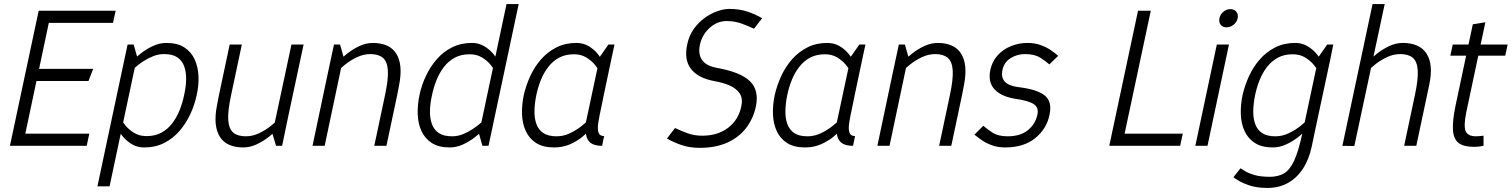

<svg xmlns="http://www.w3.org/2000/svg" viewBox="-20 -720 7464 948"><path d="M171 -667H551L538 -607H221L173 -380H440L417 -320H160L105 -60H421L408 0H29Z M657 -440 521 200H461L595 -430ZM657 -440 595 -430 610 -500H640ZM610 -350 580 -360Q580 -360 592 -375Q604 -390 625.5 -412Q647 -434 675 -456Q703 -478 735.5 -493Q768 -508 801 -508L790 -453Q762 -453 736 -442.5Q710 -432 687 -417Q664 -402 647 -386.5Q630 -371 620 -360.5Q610 -350 610 -350ZM567 -150Q567 -150 575.5 -134.5Q584 -119 600.5 -99Q617 -79 643 -63.5Q669 -48 703 -48L692 8Q659 8 633 -7Q607 -22 588 -44Q569 -66 557 -88Q545 -110 539 -125Q533 -140 533 -140ZM703 -48Q745 -48 776 -64.5Q807 -81 829.5 -110Q852 -139 866.5 -175Q881 -211 889 -250Q898 -289 899 -325.5Q900 -362 890 -391Q880 -420 856 -436.5Q832 -453 790 -453L801 -508Q856 -508 890 -486Q924 -464 941 -427Q958 -390 960 -344Q962 -298 951 -250Q941 -202 919.5 -156Q898 -110 866 -73Q834 -36 790.5 -14Q747 8 692 8Z M1061 -250H1121Q1104 -172 1107 -127.5Q1110 -83 1132 -65Q1154 -47 1194 -47L1182 8Q1098 8 1065 -45.5Q1032 -99 1051 -198ZM1402 -140 1325 -60 1419 -500H1479ZM1121 -250H1061L1114 -500H1174ZM1325 -60 1402 -140 1373 0H1343ZM1373 -150 1402 -140Q1402 -140 1390 -125Q1378 -110 1356.5 -88Q1335 -66 1307 -44Q1279 -22 1246.5 -7Q1214 8 1181 8L1193 -47Q1228 -47 1260 -62.5Q1292 -78 1317.5 -98.5Q1343 -119 1358 -134.5Q1373 -150 1373 -150Z M1941 -250H1881Q1898 -329 1895 -373Q1892 -417 1870 -435Q1848 -453 1808 -453L1820 -508Q1904 -508 1937 -454.5Q1970 -401 1951 -302ZM1599 -360 1676 -440 1583 0H1523ZM1881 -250H1941L1888 0H1828ZM1676 -440 1599 -360 1629 -500H1659ZM1629 -350 1599 -360Q1599 -360 1611.5 -375Q1624 -390 1645.5 -412Q1667 -434 1695 -456Q1723 -478 1755.5 -493Q1788 -508 1821 -508L1809 -453Q1775 -453 1742.5 -437.5Q1710 -422 1684.5 -401.5Q1659 -381 1644 -365.5Q1629 -350 1629 -350Z M2345 -60 2481 -700H2541L2407 -70ZM2345 -60 2407 -70 2392 0H2362ZM2392 -150 2422 -140Q2422 -140 2410 -125Q2398 -110 2376.5 -88Q2355 -66 2327 -44Q2299 -22 2266.5 -7Q2234 8 2201 8L2212 -47Q2240 -47 2266 -57.5Q2292 -68 2315 -83.5Q2338 -99 2355 -114Q2372 -129 2382 -139.5Q2392 -150 2392 -150ZM2435 -350Q2435 -350 2426.5 -365.5Q2418 -381 2401.5 -401Q2385 -421 2359.5 -436.5Q2334 -452 2299 -452L2310 -508Q2343 -508 2369 -493Q2395 -478 2414 -456Q2433 -434 2445 -412Q2457 -390 2463 -375Q2469 -360 2469 -360ZM2299 -452Q2257 -452 2226 -435.5Q2195 -419 2172.5 -390Q2150 -361 2135.5 -325Q2121 -289 2113 -250Q2104 -211 2103 -174.5Q2102 -138 2112 -109Q2122 -80 2146 -63.5Q2170 -47 2212 -47L2201 8Q2146 8 2112 -14Q2078 -36 2061 -73Q2044 -110 2042.5 -156Q2041 -202 2051 -250Q2061 -298 2082.5 -344Q2104 -390 2136 -427Q2168 -464 2211.5 -486Q2255 -508 2310 -508Z M2953 0Q2914 0 2895.5 -15Q2877 -30 2873.5 -57Q2870 -84 2875.5 -119.5Q2881 -155 2890 -196L2902 -250H2961L2950 -196Q2940 -151 2934.5 -117.5Q2929 -84 2935 -66Q2941 -48 2963 -48L2958 -25ZM2942 -440 2999 -430 2923 -70 2861 -60ZM2942 -440 2984 -500H3014L2999 -430ZM2908 -150 2938 -140Q2938 -140 2928.5 -125Q2919 -110 2900.5 -88Q2882 -66 2855 -44Q2828 -22 2793 -7Q2758 8 2716 8L2728 -47Q2763 -47 2795 -62.5Q2827 -78 2852.5 -98.5Q2878 -119 2893 -134.5Q2908 -150 2908 -150ZM2950 -350Q2950 -350 2941.5 -365.5Q2933 -381 2916.5 -401Q2900 -421 2874.5 -436.5Q2849 -452 2814 -452L2826 -508Q2859 -508 2885 -493Q2911 -478 2929.5 -456Q2948 -434 2960 -412Q2972 -390 2978 -375Q2984 -360 2984 -360ZM2814 -452Q2772 -452 2741 -435.5Q2710 -419 2687.5 -390Q2665 -361 2650.5 -325Q2636 -289 2628 -250Q2620 -211 2619 -174.5Q2618 -138 2628 -109Q2638 -80 2662 -63.5Q2686 -47 2728 -47L2716 8Q2661 8 2627 -14Q2593 -36 2576 -73Q2559 -110 2557.5 -156Q2556 -202 2566 -250Q2577 -298 2598 -344Q2619 -390 2651.5 -427Q2684 -464 2727.5 -486Q2771 -508 2826 -508Z M3712 -194Q3700 -136 3665 -89.5Q3630 -43 3572.5 -16.5Q3515 10 3435 10L3447 -50Q3524 -50 3575 -89Q3626 -128 3640 -194Q3649 -234 3632 -259Q3615 -284 3581 -298.5Q3547 -313 3505 -320Q3426 -335 3391.5 -380Q3357 -425 3373 -500Q3382 -544 3405.5 -577Q3429 -610 3460 -632Q3491 -654 3523 -665Q3555 -676 3581 -676L3568 -616Q3521 -616 3484 -582.5Q3447 -549 3436 -500Q3429 -468 3436.5 -444Q3444 -420 3465 -405.5Q3486 -391 3519 -385Q3637 -364 3683 -319Q3729 -274 3712 -194ZM3568 -616 3581 -676Q3630 -676 3669.5 -663Q3709 -650 3743 -630L3703 -578Q3672 -593 3639 -604.5Q3606 -616 3568 -616ZM3447 -50 3435 10Q3386 10 3346 -3.5Q3306 -17 3273 -36L3313 -88Q3344 -73 3376.5 -61.5Q3409 -50 3447 -50Z M4192 0Q4153 0 4134.5 -15Q4116 -30 4112.5 -57Q4109 -84 4114.5 -119.5Q4120 -155 4129 -196L4141 -250H4200L4189 -196Q4179 -151 4173.5 -117.5Q4168 -84 4174 -66Q4180 -48 4202 -48L4197 -25ZM4181 -440 4238 -430 4162 -70 4100 -60ZM4181 -440 4223 -500H4253L4238 -430ZM4147 -150 4177 -140Q4177 -140 4167.5 -125Q4158 -110 4139.5 -88Q4121 -66 4094 -44Q4067 -22 4032 -7Q3997 8 3955 8L3967 -47Q4002 -47 4034 -62.5Q4066 -78 4091.5 -98.5Q4117 -119 4132 -134.5Q4147 -150 4147 -150ZM4189 -350Q4189 -350 4180.5 -365.5Q4172 -381 4155.5 -401Q4139 -421 4113.5 -436.5Q4088 -452 4053 -452L4065 -508Q4098 -508 4124 -493Q4150 -478 4168.5 -456Q4187 -434 4199 -412Q4211 -390 4217 -375Q4223 -360 4223 -360ZM4053 -452Q4011 -452 3980 -435.5Q3949 -419 3926.5 -390Q3904 -361 3889.5 -325Q3875 -289 3867 -250Q3859 -211 3858 -174.5Q3857 -138 3867 -109Q3877 -80 3901 -63.5Q3925 -47 3967 -47L3955 8Q3900 8 3866 -14Q3832 -36 3815 -73Q3798 -110 3796.5 -156Q3795 -202 3805 -250Q3816 -298 3837 -344Q3858 -390 3890.5 -427Q3923 -464 3966.5 -486Q4010 -508 4065 -508Z M4730 -250H4670Q4687 -329 4684 -373Q4681 -417 4659 -435Q4637 -453 4597 -453L4609 -508Q4693 -508 4726 -454.5Q4759 -401 4740 -302ZM4388 -360 4465 -440 4372 0H4312ZM4670 -250H4730L4677 0H4617ZM4465 -440 4388 -360 4418 -500H4448ZM4418 -350 4388 -360Q4388 -360 4400.5 -375Q4413 -390 4434.5 -412Q4456 -434 4484 -456Q4512 -478 4544.5 -493Q4577 -508 4610 -508L4598 -453Q4564 -453 4531.5 -437.5Q4499 -422 4473.5 -401.5Q4448 -381 4433 -365.5Q4418 -350 4418 -350Z M4943 8 4955 -47Q5018 -47 5055 -77Q5092 -107 5102 -153Q5110 -189 5084 -206Q5058 -223 4994 -232L5007 -290Q5101 -279 5138.5 -248.5Q5176 -218 5162 -153Q5148 -84 5091.5 -38Q5035 8 4943 8ZM5053 -508 5041 -453Q5002 -453 4970 -433Q4938 -413 4930 -376Q4913 -302 5007 -290L4994 -232Q4924 -243 4890.5 -279Q4857 -315 4870 -376Q4879 -417 4905.5 -446.5Q4932 -476 4971 -492Q5010 -508 5053 -508ZM4791 -55 4835 -99Q4852 -84 4880 -65.5Q4908 -47 4955 -47L4943 8Q4906 8 4876.5 -3Q4847 -14 4826 -29Q4805 -44 4791 -55ZM5161 -402Q5145 -417 5116.5 -435Q5088 -453 5041 -453L5053 -508Q5090 -508 5119.5 -497Q5149 -486 5170.5 -471Q5192 -456 5205 -444Z M5520 0H5457L5599 -667H5662ZM5457 0 5470 -60H5820L5807 0Z M5882 0 5988 -500H6048L5942 0ZM6036 -585Q6017 -585 6007 -598Q5997 -611 6001 -630Q6005 -649 6020.5 -662Q6036 -675 6055 -675Q6074 -675 6084.5 -662Q6095 -649 6091 -630Q6087 -611 6071 -598Q6055 -585 6036 -585Z M6491 -440 6549 -430 6472 -70 6410 -60ZM6472 -70 6457 2Q6443 68 6412.5 114Q6382 160 6338 184Q6294 208 6238 208L6250 153Q6290 153 6319 136.5Q6348 120 6369.5 74Q6391 28 6410 -60ZM6491 -440 6533 -500H6563L6549 -430ZM6457 -150 6487 -140Q6487 -140 6474.5 -125Q6462 -110 6440.5 -88Q6419 -66 6391 -44Q6363 -22 6330.5 -7Q6298 8 6265 8L6277 -47Q6312 -47 6344 -62.5Q6376 -78 6401.5 -98.5Q6427 -119 6442 -134.5Q6457 -150 6457 -150ZM6500 -350Q6500 -350 6491.5 -365.5Q6483 -381 6466 -401Q6449 -421 6423.5 -436.5Q6398 -452 6363 -452L6375 -508Q6408 -508 6434 -493Q6460 -478 6479 -456Q6498 -434 6510 -412Q6522 -390 6528 -375Q6534 -360 6534 -360ZM6363 -452Q6321 -452 6290 -435.5Q6259 -419 6236.5 -390Q6214 -361 6199.5 -325Q6185 -289 6177 -250Q6169 -211 6168 -174.5Q6167 -138 6177 -109Q6187 -80 6211 -63.5Q6235 -47 6277 -47L6265 8Q6210 8 6176 -14Q6142 -36 6125 -73Q6108 -110 6106.5 -156Q6105 -202 6115 -250Q6126 -298 6147 -344Q6168 -390 6200.5 -427Q6233 -464 6276.5 -486Q6320 -508 6375 -508ZM6105 111Q6113 116 6129.5 126Q6146 136 6175.5 144.5Q6205 153 6251 153L6239 208Q6184 208 6146 194.5Q6108 181 6089 168Q6070 155 6070 155Z M6966 -250Q6983 -329 6980 -373Q6977 -417 6955.5 -435Q6934 -453 6894 -453L6906 -508Q6990 -508 7024 -454.5Q7058 -401 7037 -302L7026 -250ZM6667 1 6608 0 6757 -700H6817ZM6913 0 6966 -250H7026L6973 0ZM6714 -350 6684 -360Q6684 -360 6696.5 -375Q6709 -390 6730.5 -412Q6752 -434 6780 -456Q6808 -478 6840.5 -493Q6873 -508 6906 -508L6894 -453Q6860 -453 6827.5 -437.5Q6795 -422 6769.5 -401.5Q6744 -381 6729 -365.5Q6714 -350 6714 -350Z M7141 -445 7153 -500H7424L7412 -445ZM7305 -50V0Q7290 3 7280 4Q7270 5 7257 5Q7207 5 7182 -14Q7157 -33 7154 -78Q7151 -123 7167 -200L7252 -600L7314 -610L7220 -167Q7206 -99 7216.5 -73Q7227 -47 7268 -47Q7277 -47 7285.5 -48Q7294 -49 7305 -50Z"/></svg>

Font: Epunda Sans Light
Style: Italic
Weight: 300
Italic angle: -12.0243°
Designer: Simon Atzbach
Foundry: typofactur
Version: Version 2.204